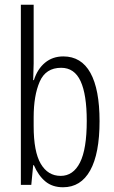

<svg xmlns="http://www.w3.org/2000/svg" viewBox="-20 -780 483 810"><path d="M122 -512Q122 -496 121 -478Q120 -460 120 -442H123Q138 -489 170 -515.5Q202 -542 247 -542Q323 -542 361.5 -472.5Q400 -403 400 -269Q400 -132 360.5 -61Q321 10 246 10Q201 10 171.5 -14.5Q142 -39 123 -83H120L112 0H68V-760H122ZM238 -494Q173 -494 147.5 -435.5Q122 -377 122 -285V-248Q122 -140 152 -89Q182 -38 236 -38Q289 -38 317.5 -94.5Q346 -151 346 -270Q346 -381 320 -437.5Q294 -494 238 -494Z"/></svg>

Font: Noto Sans Myanmar ExtraCondensed Light
Style: Regular
Weight: 300
Width: 2
Designer: Monotype Design Team
Foundry: Monotype Imaging Inc.
Version: Version 2.107; ttfautohint (v1.8.4.7-5d5b)